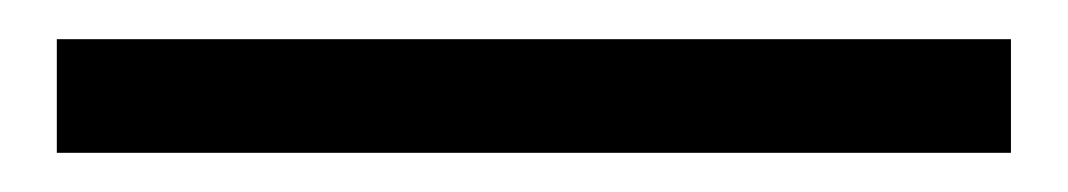

<svg xmlns="http://www.w3.org/2000/svg" viewBox="-20 -20 545 98"><path d="M9 58V0H496V58Z"/></svg>

Font: Mulish Medium
Style: Regular
Weight: 500
Designer: Vernon Adams
Foundry: Vernon Adams
Version: Version 3.603; ttfautohint (v1.8.3)